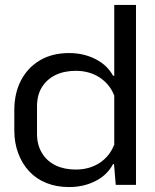

<svg xmlns="http://www.w3.org/2000/svg" viewBox="-20 -749 628 778"><path d="M260 9Q209 9 168 -7.5Q127 -24 98.5 -54.5Q70 -85 54 -127.5Q38 -170 38 -221V-302Q38 -372 65.5 -424Q93 -476 142.5 -505Q192 -534 260 -534Q319 -534 367 -509.5Q415 -485 438 -442H443V-729H531V0H449L442 -84H438Q415 -40 367 -15.5Q319 9 260 9ZM287 -62Q342 -62 383 -88.5Q424 -115 443 -163V-362Q424 -409 383 -435.5Q342 -462 287 -462Q240 -462 205 -445Q170 -428 150 -396Q130 -364 130 -318V-206Q130 -162 150 -129Q170 -96 205 -79Q240 -62 287 -62Z"/></svg>

Font: Hubot Sans Condensed ExtraLight
Style: Regular
Weight: 400
Version: Version 2.000